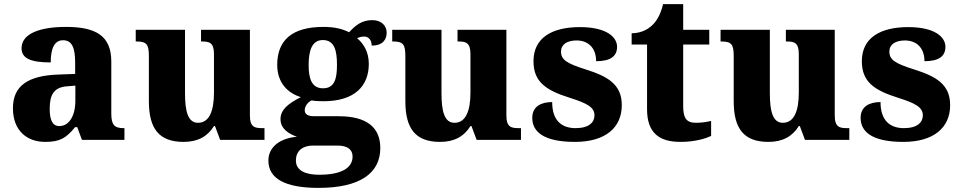

<svg xmlns="http://www.w3.org/2000/svg" viewBox="-20 -681 4674 935"><path d="M200 10C273 10 302 -9 346 -62H356L379 0H586V-57H582C537 -57 522 -73 522 -128V-381C522 -506 448 -550 301 -550C183 -550 85 -521 85 -446C85 -396 131 -377 227 -377C227 -447 246 -485 287 -485C331 -485 346 -448 346 -375V-321L265 -318C116 -313 43 -263 43 -154C43 -43 113 10 200 10ZM269 -67C236 -67 222 -96 222 -151C222 -221 243 -257 310 -261L347 -264V-191C347 -116 316 -67 269 -67Z M874 10C944 10 991 -17 1022 -67H1027L1052 0H1268V-57H1258C1221 -57 1197 -61 1197 -119V-536H959V-479H963C999 -479 1022 -474 1022 -418V-231C1022 -140 999 -83 944 -83C895 -83 881 -140 881 -226V-536H641V-479H645C695 -479 705 -464 705 -407V-188C705 -55 754 10 874 10Z M1531 234C1735 234 1832 161 1832 40C1832 -60 1767 -115 1629 -115H1510C1482 -115 1464 -123 1464 -144C1464 -166 1482 -186 1498 -192C1509 -189 1540 -188 1555 -188C1707 -188 1776 -262 1776 -370C1776 -428 1751 -468 1719 -495C1728 -499 1739 -503 1754 -503C1770 -503 1790 -491 1790 -459C1845 -459 1863 -489 1863 -522C1863 -555 1838 -583 1793 -583C1741 -583 1711 -557 1680 -524C1646 -541 1607 -550 1555 -550C1400 -550 1330 -483 1330 -365C1330 -279 1380 -228 1445 -208C1384 -177 1346 -147 1346 -101C1346 -53 1387 -29 1426 -15C1343 -8 1287 35 1287 101C1287 188 1367 234 1531 234ZM1553 -251C1497 -251 1483 -300 1483 -364C1483 -430 1497 -486 1552 -486C1610 -486 1621 -432 1621 -365C1621 -299 1610 -251 1553 -251ZM1534 170C1467 170 1421 149 1421 101C1421 44 1467 28 1502 28H1625C1674 28 1697 49 1697 81C1697 138 1641 170 1534 170Z M2123 10C2193 10 2240 -17 2271 -67H2276L2301 0H2517V-57H2507C2470 -57 2446 -61 2446 -119V-536H2208V-479H2212C2248 -479 2271 -474 2271 -418V-231C2271 -140 2248 -83 2193 -83C2144 -83 2130 -140 2130 -226V-536H1890V-479H1894C1944 -479 1954 -464 1954 -407V-188C1954 -55 2003 10 2123 10Z M2780 10C2929 10 3008 -60 3008 -169C3008 -270 2940 -309 2832 -343C2740 -372 2712 -390 2712 -430C2712 -465 2742 -484 2788 -484C2843 -484 2883 -449 2883 -383C2953 -383 2985 -407 2985 -453C2985 -501 2933 -549 2804 -549C2668 -549 2578 -497 2578 -383C2578 -284 2636 -242 2754 -205C2839 -178 2875 -159 2875 -119C2875 -86 2849 -57 2783 -57C2713 -57 2669 -96 2669 -184C2617 -184 2572 -164 2572 -107C2572 -41 2625 10 2780 10Z M3294 10C3368 10 3420 -8 3443 -19V-92C3422 -87 3395 -83 3369 -83C3321 -83 3307 -108 3307 -165V-464H3434V-536H3307V-661H3209C3199 -618 3182 -585 3163 -565C3143 -543 3107 -519 3056 -519V-464H3131V-149C3131 -32 3192 10 3294 10Z M3722 10C3792 10 3839 -17 3870 -67H3875L3900 0H4116V-57H4106C4069 -57 4045 -61 4045 -119V-536H3807V-479H3811C3847 -479 3870 -474 3870 -418V-231C3870 -140 3847 -83 3792 -83C3743 -83 3729 -140 3729 -226V-536H3489V-479H3493C3543 -479 3553 -464 3553 -407V-188C3553 -55 3602 10 3722 10Z M4379 10C4528 10 4607 -60 4607 -169C4607 -270 4539 -309 4431 -343C4339 -372 4311 -390 4311 -430C4311 -465 4341 -484 4387 -484C4442 -484 4482 -449 4482 -383C4552 -383 4584 -407 4584 -453C4584 -501 4532 -549 4403 -549C4267 -549 4177 -497 4177 -383C4177 -284 4235 -242 4353 -205C4438 -178 4474 -159 4474 -119C4474 -86 4448 -57 4382 -57C4312 -57 4268 -96 4268 -184C4216 -184 4171 -164 4171 -107C4171 -41 4224 10 4379 10Z"/></svg>

Font: Noto Serif Malayalam ExtraBold
Style: Regular
Weight: 800
Designer: Indian type Foundry, Jelle Bosma, Monotype Design Team
Foundry: Monotype Imaging Inc.
Version: Version 2.104